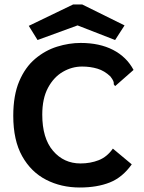

<svg xmlns="http://www.w3.org/2000/svg" viewBox="-20 -823 640 854"><path d="M335 11Q252 11 185 -23.5Q118 -58 78.5 -128.5Q39 -199 39 -308Q39 -399 65.5 -461.5Q92 -524 136.5 -561.5Q181 -599 234 -615.5Q287 -632 339 -632Q423 -632 483 -601Q543 -570 574 -512L499 -446L492 -440L486 -448Q487 -455 484 -462.5Q481 -470 471 -483Q445 -508 413.5 -517.5Q382 -527 345 -527Q300 -527 259.5 -503.5Q219 -480 193.5 -432.5Q168 -385 168 -313Q168 -208 216 -152Q264 -96 338 -96Q382 -96 419 -110.5Q456 -125 482 -162L566 -92Q525 -34 468.5 -11.5Q412 11 335 11ZM147 -645 108 -708 305 -803H346L534 -710L492 -645L325 -710Z"/></svg>

Font: Inconsolata Expanded ExtraBold
Style: Regular
Weight: 800
Width: 7
Monospace: yes
Designer: Raph Levien, Cyreal, Brenton Simpson
Foundry: Raph Levien, Cyreal, Google
Version: Version 3.001; ttfautohint (v1.8.2.53-6de2)